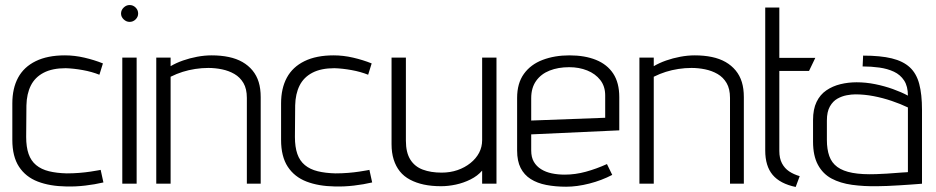

<svg xmlns="http://www.w3.org/2000/svg" viewBox="-20 -730 3721 763"><path d="M375 -433 389 -478Q354 -492 315 -501Q276 -510 238 -510Q169 -510 122 -487Q75 -464 52 -421.5Q29 -379 29 -319V-174Q29 -108 55.5 -67.5Q82 -27 130 -8.5Q178 10 243 11Q280 12 318.5 7.5Q357 3 391 -5L380 -55Q381 -55 370 -53Q359 -51 339.5 -48Q320 -45 295.5 -43Q271 -41 245 -41Q205 -42 174.5 -49.5Q144 -57 123.5 -74Q103 -91 93.5 -118.5Q84 -146 84 -186L85 -311Q86 -357 102.5 -390Q119 -423 153.5 -441Q188 -459 241 -459Q273 -458 309 -451.5Q345 -445 375 -433Z M466 0H523V-501H466ZM495 -710Q482 -710 471.5 -700Q461 -690 461 -676Q461 -663 471.5 -653Q482 -643 495 -643Q509 -643 519 -653Q529 -663 529 -676Q529 -690 519 -700Q509 -710 495 -710Z M961 -341V0H1016V-344Q1016 -378 1008 -404Q1000 -430 983.5 -450Q967 -470 943.5 -483.5Q920 -497 889 -503.5Q858 -510 821 -510Q793 -510 763.5 -504.5Q734 -499 707 -489.5Q680 -480 658 -467V-501H601V0H658V-425Q682 -437 706 -444.5Q730 -452 756 -456Q782 -460 808 -460Q835 -460 862 -454.5Q889 -449 911.5 -436Q934 -423 947.5 -400Q961 -377 961 -341Z M1443 -433 1457 -478Q1422 -492 1383 -501Q1344 -510 1306 -510Q1237 -510 1190 -487Q1143 -464 1120 -421.5Q1097 -379 1097 -319V-174Q1097 -108 1123.5 -67.5Q1150 -27 1198 -8.5Q1246 10 1311 11Q1348 12 1386.5 7.5Q1425 3 1459 -5L1448 -55Q1449 -55 1438 -53Q1427 -51 1407.5 -48Q1388 -45 1363.5 -43Q1339 -41 1313 -41Q1273 -42 1242.5 -49.5Q1212 -57 1191.5 -74Q1171 -91 1161.5 -118.5Q1152 -146 1152 -186L1153 -311Q1154 -357 1170.5 -390Q1187 -423 1221.5 -441Q1256 -459 1309 -459Q1341 -458 1377 -451.5Q1413 -445 1443 -433Z M1896 -52V0H1953V-501H1896V-173Q1896 -146 1884 -123Q1872 -100 1849.5 -82Q1827 -64 1798 -54Q1769 -44 1735 -44Q1692 -44 1660 -56Q1628 -68 1610.5 -96Q1593 -124 1593 -171V-501H1536V-157Q1536 -123 1544.5 -96Q1553 -69 1569 -49Q1585 -29 1609.5 -16Q1634 -3 1664.5 3.5Q1695 10 1733 10Q1761 10 1791.5 3.5Q1822 -3 1850 -17Q1878 -31 1896 -52Z M2091 -132V-196L2441 -212V-344Q2441 -401 2417 -437.5Q2393 -474 2348.5 -492Q2304 -510 2243 -510Q2184 -510 2136.5 -492Q2089 -474 2062 -436.5Q2035 -399 2035 -341V-132Q2035 -90 2049 -62.5Q2063 -35 2089 -18.5Q2115 -2 2151 5Q2187 12 2230 12Q2273 12 2322 -0.5Q2371 -13 2413 -35L2392 -78Q2350 -59 2308 -47.5Q2266 -36 2224 -36Q2197 -36 2173 -41Q2149 -46 2130.5 -57.5Q2112 -69 2101.5 -87Q2091 -105 2091 -132ZM2385 -351V-262L2091 -251V-340Q2091 -381 2110.5 -408.5Q2130 -436 2164 -449.5Q2198 -463 2242 -463Q2281 -463 2313.5 -450Q2346 -437 2365.5 -412Q2385 -387 2385 -351Z M2881 -341V0H2936V-344Q2936 -378 2928 -404Q2920 -430 2903.5 -450Q2887 -470 2863.5 -483.5Q2840 -497 2809 -503.5Q2778 -510 2741 -510Q2713 -510 2683.5 -504.5Q2654 -499 2627 -489.5Q2600 -480 2578 -467V-501H2521V0H2578V-425Q2602 -437 2626 -444.5Q2650 -452 2676 -456Q2702 -460 2728 -460Q2755 -460 2782 -454.5Q2809 -449 2831.5 -436Q2854 -423 2867.5 -400Q2881 -377 2881 -341Z M3077 -130V-448H3195L3220 -500H3077V-700H3021V-132Q3021 -70 3050.5 -35Q3080 0 3142 13L3158 -30Q3134 -37 3116 -49Q3098 -61 3087.5 -81Q3077 -101 3077 -130Z M3588 -350Q3562 -364 3528.5 -376Q3495 -388 3458 -395.5Q3421 -403 3384 -403Q3351 -403 3320 -395.5Q3289 -388 3264 -371Q3239 -354 3225 -325Q3211 -296 3211 -253V-167Q3211 -111 3230.5 -75Q3250 -39 3284.5 -20.5Q3319 -2 3366 4.5Q3413 11 3467 10Q3483 10 3506 9Q3529 8 3553.5 6.5Q3578 5 3599 3.5Q3620 2 3632.5 1Q3645 0 3644 0V-293Q3644 -355 3633 -396.5Q3622 -438 3595.5 -462.5Q3569 -487 3524 -498Q3479 -509 3410 -509L3408 -466Q3442 -466 3474.5 -461.5Q3507 -457 3532.5 -445Q3558 -433 3573 -410Q3588 -387 3588 -350ZM3588 -303V-46Q3588 -46 3582.5 -45.5Q3577 -45 3565.5 -44.5Q3554 -44 3538.5 -42.5Q3523 -41 3504 -40Q3485 -39 3462 -38Q3406 -36 3368 -43Q3330 -50 3307.5 -66.5Q3285 -83 3275.5 -110Q3266 -137 3266 -174V-251Q3266 -286 3278 -307Q3290 -328 3308 -338Q3326 -348 3345 -351.5Q3364 -355 3379 -355Q3415 -355 3451.5 -348Q3488 -341 3523.5 -329Q3559 -317 3588 -303Z"/></svg>

Font: AdventPro_ExpandedRegular
Style: ExpandedRegular
Weight: 400
Width: 7
Designer: VivaRado, Andreas Kalpakidis
Foundry: VivaRado, Andreas Kalpakidis
Version: Version 3.000